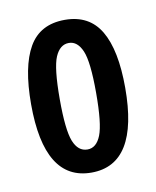

<svg xmlns="http://www.w3.org/2000/svg" viewBox="-52 -779 360 442"><g transform="rotate(-10 128.0 -557.5)"><path d="M128 -379Q18 -379 18 -558Q18 -646 44 -691Q70 -736 128 -736Q185 -736 211.5 -691Q238 -646 238 -558Q238 -379 128 -379ZM128 -433Q149 -433 159.5 -459.5Q170 -486 170 -558Q170 -631 159 -656.5Q148 -682 128 -682Q107 -682 96 -656.5Q85 -631 85 -558Q85 -486 95.5 -459.5Q106 -433 128 -433Z"/></g></svg>

Font: Mona Sans Condensed Medium
Style: Regular
Weight: 500
Width: 3
Designer: Deni Anggara
Foundry: GitHub
Version: Version 1.001; ttfautohint (v1.8.4.7-5d5b);gftools[0.9.31]